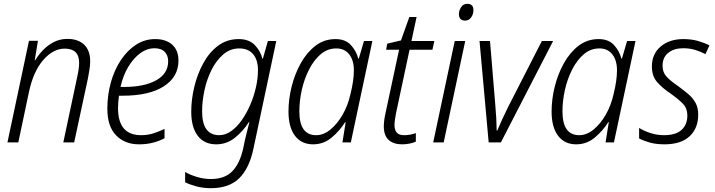

<svg xmlns="http://www.w3.org/2000/svg" viewBox="-20 -747 3751 1007"><path d="M19 0 132 -533H179L162 -430H164Q180 -457 204.5 -483Q229 -509 261.5 -526Q294 -543 334 -543Q389 -543 421 -513Q453 -483 453 -425Q453 -405 449 -380.5Q445 -356 441 -335L369 0H312L384 -339Q389 -361 392 -381Q395 -401 395 -418Q395 -492 319 -492Q259 -492 207 -432.5Q155 -373 132 -265L76 0Z M709 10Q635 10 589 -37Q543 -84 543 -177Q543 -249 561.5 -315Q580 -381 614 -432Q648 -483 693.5 -512.5Q739 -542 794 -542Q851 -542 883.5 -512.5Q916 -483 916 -429Q916 -344 839.5 -294.5Q763 -245 623 -245H604Q602 -231 600.5 -214Q599 -197 599 -180Q599 -38 720 -38Q755 -38 784.5 -47.5Q814 -57 843 -71V-22Q817 -8 783.5 1Q750 10 709 10ZM631 -291Q737 -291 799.5 -326Q862 -361 862 -426Q862 -456 844 -475Q826 -494 789 -494Q752 -494 717 -469Q682 -444 654 -398.5Q626 -353 612 -291Z M1086 240Q1045 240 1010 230.5Q975 221 951 209V155Q974 169 1011.5 180.5Q1049 192 1086 192Q1158 192 1197.5 152Q1237 112 1255 34L1264 -10Q1269 -30 1275.5 -57Q1282 -84 1288 -106H1285Q1255 -59 1212 -24.5Q1169 10 1114 10Q1051 10 1017 -35Q983 -80 983 -161Q983 -225 999 -291.5Q1015 -358 1046 -415Q1077 -472 1123.5 -507Q1170 -542 1232 -542Q1286 -542 1316 -511Q1346 -480 1356 -440H1359L1385 -532H1429L1309 34Q1287 137 1234 188.5Q1181 240 1086 240ZM1130 -38Q1162 -38 1192.5 -59.5Q1223 -81 1248.5 -117.5Q1274 -154 1293 -198.5Q1312 -243 1322.5 -290Q1333 -337 1333 -379Q1333 -433 1307.5 -463Q1282 -493 1235 -493Q1188 -493 1151.5 -462Q1115 -431 1090 -381.5Q1065 -332 1052.5 -274Q1040 -216 1040 -163Q1040 -38 1130 -38Z M1622 10Q1561 10 1527 -35Q1493 -80 1493 -162Q1493 -226 1509.5 -292.5Q1526 -359 1557.5 -415.5Q1589 -472 1634.5 -507Q1680 -542 1740 -542Q1792 -542 1820.5 -510.5Q1849 -479 1859 -440H1862L1889 -532H1933L1820 0H1776L1793 -106H1790Q1762 -61 1719.5 -25.5Q1677 10 1622 10ZM1638 -38Q1677 -38 1713 -67.5Q1749 -97 1777 -145.5Q1805 -194 1818 -253Q1827 -289 1831.5 -320.5Q1836 -352 1836 -378Q1836 -431 1811.5 -462Q1787 -493 1744 -493Q1698 -493 1662.5 -463Q1627 -433 1601.5 -383.5Q1576 -334 1563 -276Q1550 -218 1550 -163Q1550 -38 1638 -38Z M2089 10Q2044 10 2018.5 -13Q1993 -36 1993 -84Q1993 -114 2002 -154L2073 -486H2005L2011 -518L2083 -535L2127 -658H2165L2138 -532H2258L2248 -486H2128L2057 -153Q2054 -136 2051.5 -120Q2049 -104 2049 -91Q2049 -66 2060.5 -52Q2072 -38 2099 -38Q2117 -38 2132 -41Q2147 -44 2161 -49V-4Q2148 2 2128.5 6Q2109 10 2089 10Z M2420 -639Q2387 -639 2387 -673Q2387 -692 2398.5 -709.5Q2410 -727 2431 -727Q2463 -727 2463 -694Q2463 -672 2451 -655.5Q2439 -639 2420 -639ZM2252 0 2365 -532H2420L2307 0Z M2543 0 2495 -532H2550L2578 -193Q2581 -161 2583 -123.5Q2585 -86 2585 -62H2588Q2600 -91 2615.5 -124.5Q2631 -158 2646 -188L2822 -532H2881L2607 0Z M3002 10Q2941 10 2907 -35Q2873 -80 2873 -162Q2873 -226 2889.5 -292.5Q2906 -359 2937.5 -415.5Q2969 -472 3014.5 -507Q3060 -542 3120 -542Q3172 -542 3200.5 -510.5Q3229 -479 3239 -440H3242L3269 -532H3313L3200 0H3156L3173 -106H3170Q3142 -61 3099.5 -25.5Q3057 10 3002 10ZM3018 -38Q3057 -38 3093 -67.5Q3129 -97 3157 -145.5Q3185 -194 3198 -253Q3207 -289 3211.5 -320.5Q3216 -352 3216 -378Q3216 -431 3191.5 -462Q3167 -493 3124 -493Q3078 -493 3042.5 -463Q3007 -433 2981.5 -383.5Q2956 -334 2943 -276Q2930 -218 2930 -163Q2930 -38 3018 -38Z M3465 10Q3421 10 3387.5 0.5Q3354 -9 3332 -21V-76Q3356 -61 3390.5 -49.5Q3425 -38 3463 -38Q3525 -38 3555 -66Q3585 -94 3585 -141Q3585 -178 3563 -201.5Q3541 -225 3499 -255Q3454 -285 3426.5 -316.5Q3399 -348 3399 -398Q3399 -464 3445 -503Q3491 -542 3564 -542Q3607 -542 3641.5 -532Q3676 -522 3701 -509L3680 -463Q3658 -475 3628.5 -484.5Q3599 -494 3563 -494Q3515 -494 3485 -470Q3455 -446 3455 -402Q3455 -368 3475.5 -345.5Q3496 -323 3537 -295Q3567 -273 3590.5 -253Q3614 -233 3628 -207.5Q3642 -182 3642 -146Q3642 -74 3596.5 -32Q3551 10 3465 10Z"/></svg>

Font: Noto Sans SemiCondensed Light
Style: Italic
Weight: 300
Width: 4
Italic angle: -12°
Designer: Monotype Design Team
Foundry: Monotype Imaging Inc.
Version: Version 2.013; ttfautohint (v1.8.4.7-5d5b)